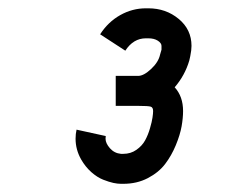

<svg xmlns="http://www.w3.org/2000/svg" viewBox="-20 -721 565 469"><path d="M354 -449.7Q354 -458.5 348.4 -460.4Q342.8 -462.4 316.9 -462.4H262.7V-535.6H317.4Q331.1 -535.6 349.1 -552.5Q367.2 -569.3 371.1 -587.9L374.5 -599.6V-608.9Q374.5 -615.7 365.5 -621.6Q356.4 -627.4 342.3 -627.4H336.4Q305.7 -627.4 286.1 -597.2L224.6 -637.2Q244.1 -667.5 273.7 -684.1Q303.2 -700.7 336.4 -700.7H342.3Q385.3 -700.7 416.5 -674.8Q447.8 -648.9 447.8 -608.9Q447.8 -598.6 444.8 -584L442.4 -573.2Q431.6 -536.6 406.7 -507.8Q427.2 -485.4 427.2 -449.7Q427.2 -433.1 423.6 -412.4Q419.9 -391.6 409.4 -366.2Q398.9 -340.8 383.3 -320.3Q367.7 -299.8 341.1 -285.9Q314.5 -272 281.2 -272H275.4Q267.1 -272 256.8 -274.2Q246.6 -276.4 232.2 -282Q217.8 -287.6 203.1 -300.5Q188.5 -313.5 178.2 -331.5Q164.6 -355.5 164.6 -382.3Q164.6 -394 167 -404.3L238.3 -388.7Q237.8 -385.3 237.8 -382.3Q237.8 -371.1 248.5 -358.9Q259.3 -346.7 275.4 -345.2H281.2Q299.3 -345.2 313.2 -355Q327.1 -364.7 334.5 -378.2Q341.8 -391.6 346.4 -407.7Q351.1 -423.8 352.5 -433.8Q354 -443.8 354 -449.7Z"/></svg>

Font: Anka/Coder Condensed
Style: Italic
Weight: 400
Width: 4
Italic angle: -12°
Monospace: yes
Version: Version 001.100